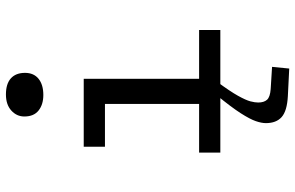

<svg xmlns="http://www.w3.org/2000/svg" viewBox="-196 -574 1005 654"><g transform="rotate(-90 307.0 -247.5)"><path d="M279.4 -465.3H365V0H279.4ZM133.7 -465.3H326V-393H133.7ZM113.7 -72.3H531.3V0H113.7ZM310 -602.9Q277.6 -602.9 257.2 -619Q236.7 -635.1 236.7 -667.5Q236.7 -693.7 257 -712Q277.2 -730.3 311.7 -730.3Q347.9 -730.3 366.6 -713.5Q385.3 -696.6 385.3 -665.4Q385.3 -635.4 365.1 -619.1Q344.9 -602.9 310 -602.9ZM214.1 155.2Q214.1 140.3 220.9 120.7Q227.6 101.1 247.8 69.5Q268.1 37.8 309.1 -12.3L354.6 -10.5Q322.5 32.9 307.4 59.9Q292.4 86.9 288.3 102.4Q284.3 118 284.3 128.8Q284.3 148.6 293.7 159.1Q303 169.5 330.1 171.5L405.8 176.2L400 234.7L305.7 230Q255.7 227.3 234.9 209Q214.1 190.6 214.1 155.2Z"/></g></svg>

Font: Intel One Mono Light
Style: Regular
Weight: 300
Monospace: yes
Designer: Fred Shallcrass
Foundry: Frere-Jones Type LLC
Version: Version 1.004